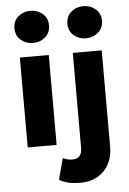

<svg xmlns="http://www.w3.org/2000/svg" viewBox="-64 -814 728 1085"><g transform="rotate(-5 300.0 -271.5)"><path d="M68.1 0V-510H232.1V0ZM150.1 -585.5Q110.4 -585.5 81.2 -610.1Q52.1 -634.8 52.1 -676.8Q52.1 -718.8 81.2 -743.4Q110.4 -768 150.1 -768Q189.9 -768 219 -743.4Q248.1 -718.8 248.1 -676.8Q248.1 -634.8 219 -610.1Q189.9 -585.5 150.1 -585.5ZM349.4 225Q309.9 225 282.6 218.8Q255.2 212.5 227.9 197.9L260.4 76.8Q273.1 83.1 285.6 86.6Q298.1 90 313.6 90Q342.1 90 355.2 74.3Q368.4 58.6 368.4 27V-510H532.4V37.8Q532.4 93.6 509.4 135.8Q486.5 178 445.2 201.5Q404 225 349.4 225ZM450.4 -585.5Q410.6 -585.5 381.5 -610.1Q352.4 -634.8 352.4 -676.8Q352.4 -718.8 381.5 -743.4Q410.6 -768 450.4 -768Q490.1 -768 519.2 -743.4Q548.4 -718.8 548.4 -676.8Q548.4 -634.8 519.2 -610.1Q490.1 -585.5 450.4 -585.5Z"/></g></svg>

Font: Geologica Thin
Style: Regular
Weight: 100
Version: Version 1.010;gftools[0.9.28]